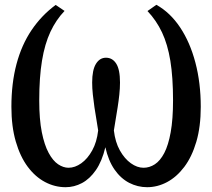

<svg xmlns="http://www.w3.org/2000/svg" viewBox="-20 -769 884 800"><path d="M253.5 11Q208.5 11 167.8 -10.5Q127 -32 95.5 -74.2Q64 -116.5 45.8 -179.2Q27.5 -242 27.5 -324Q27.5 -422.5 48.8 -502.2Q70 -582 111.5 -643.5Q153 -705 212 -748.5L249 -723.5Q213.5 -686.5 190 -636.2Q166.5 -586 155 -516.2Q143.5 -446.5 143.5 -350.5Q143.5 -272 154.2 -218.2Q165 -164.5 182.8 -131.8Q200.5 -99 222.2 -84.5Q244 -70 265.5 -70Q292.5 -70 318.8 -88.8Q345 -107.5 364.2 -142.2Q383.5 -177 389 -225.5Q386 -246 381.8 -270.5Q377.5 -295 373.5 -322Q369.5 -349 366.8 -375.2Q364 -401.5 364 -425Q364 -477.5 379.8 -503Q395.5 -528.5 421.5 -528.5Q448.5 -528.5 464.2 -504Q480 -479.5 480 -425Q480 -401.5 477.2 -375.2Q474.5 -349 470.2 -322Q466 -295 461.8 -270.5Q457.5 -246 454.5 -225.5Q460 -177 479.5 -142.2Q499 -107.5 525.2 -88.8Q551.5 -70 578 -70Q603 -70 625.2 -84.5Q647.5 -99 664.5 -131.5Q681.5 -164 691.2 -218Q701 -272 701 -351Q701 -447 689.8 -515.8Q678.5 -584.5 655 -634.2Q631.5 -684 594.5 -723L631.5 -749Q689 -717 730.5 -654.8Q772 -592.5 794.2 -508Q816.5 -423.5 816.5 -324Q816.5 -241 798 -178.2Q779.5 -115.5 747.8 -73.5Q716 -31.5 676 -10.2Q636 11 593 11Q553.5 11 518.2 -7.2Q483 -25.5 457.2 -62.5Q431.5 -99.5 419 -155.5Q405 -97 379.5 -60.2Q354 -23.5 321.5 -6.2Q289 11 253.5 11Z"/></svg>

Font: Merriweather 24pt
Style: Regular
Weight: 400
Designer: Eben Sorkin
Foundry: Eben Sorkin
Version: Version 2.100